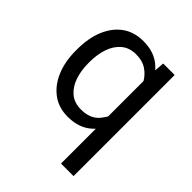

<svg xmlns="http://www.w3.org/2000/svg" viewBox="-207 -659 982 982"><g transform="rotate(45 284.0 -167.5)"><path d="M401.4 203.1V-426.8L409.2 -528.3H492.2V203.1ZM46.4 -258.3V-268.6Q46.4 -349.1 71.5 -409.9Q96.7 -470.7 143.6 -504.4Q190.4 -538.1 256.8 -538.1Q323.2 -538.1 368.4 -507.6Q413.6 -477.1 439.2 -420.7Q464.8 -364.3 472.7 -286.1V-241.2Q465.8 -164.1 439.9 -107.7Q414.1 -51.3 368.7 -20.8Q323.2 9.8 255.9 9.8Q190.4 9.8 143.6 -25.1Q96.7 -60.1 71.5 -120.6Q46.4 -181.2 46.4 -258.3ZM137.2 -268.6V-258.3Q137.2 -206.1 152.1 -161.9Q167 -117.7 198.2 -91.1Q229.5 -64.5 278.3 -64.5Q345.7 -64.5 380.1 -106.9Q414.6 -149.4 429.2 -204.1V-321.8Q421.9 -357.4 403.8 -389.9Q385.7 -422.4 355.2 -443.1Q324.7 -463.9 279.3 -463.9Q230 -463.9 198.5 -437Q167 -410.2 152.1 -365.7Q137.2 -321.3 137.2 -268.6Z"/></g></svg>

Font: RobotoDEMO
Style: Regular
Weight: 400
Designer: Christian Robertson
Foundry: Google
Version: Version 2.136